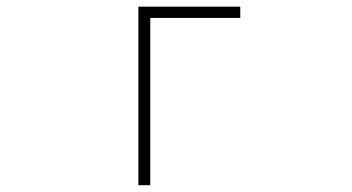

<svg xmlns="http://www.w3.org/2000/svg" viewBox="-20 -547 1040 567"><path d="M388.7 0V-527.3H689.5V-494.1H423.8V0Z"/></svg>

Font: GenEi Gothic M ExtraLight
Style: Regular
Weight: 200
Designer: o_tamon (Modified); [Source Han Sans]
Ryoko NISHIZUKA  (kana & ideographs); Paul D. Hunt (Latin, Greek & Cyrillic); Wenl
Version: Version 1.1a;Original Version 1.004